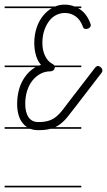

<svg xmlns="http://www.w3.org/2000/svg" viewBox="-20 -570 462 829"><path d="M331 -280H217Q216 -271 211 -267Q205 -262 198 -262Q174 -262 154 -251Q134 -240 119.5 -221.5Q105 -203 97 -177.5Q89 -152 89 -122Q89 -84 103.5 -63.5Q118 -43 145 -43H146Q173 -43 191 -49Q209 -55 223 -66.5Q237 -78 249 -93.5Q261 -109 276 -129L390 -277Q396 -285 403 -285Q409 -285 415.5 -279Q422 -273 422 -266Q422 -259 418 -255L305 -108Q287 -85 272.5 -66.5Q258 -48 241 -35Q231 -27 218 -21H331V-14H199Q177 -8 146 -8H145Q126 -8 110 -14H0V-21H97Q87 -27 79 -37Q54 -67 54 -122Q54 -150 60.5 -177Q67 -204 80 -226Q93 -248 112 -265Q122 -273 133 -280H0V-287H148L157 -290Q142 -307 135 -332Q128 -357 128 -384Q128 -419 138 -449.5Q148 -480 166 -502Q182 -522 204 -535H0V-542H218Q237 -550 259 -550Q282 -550 302 -542H331V-535H317L325 -530Q355 -510 370 -469Q372 -464 372 -461Q372 -455 366 -450Q360 -445 351 -445Q345 -445 342 -447.5Q339 -450 337 -457Q326 -486 305.5 -500Q285 -514 260 -514Q242 -514 224.5 -506Q207 -498 193.5 -481Q180 -464 171.5 -439.5Q163 -415 163 -384Q163 -352 175 -328Q187 -304 205 -295Q213 -291 215 -287H331ZM331 239H0V232H331Z"/></svg>

Font: Gruenewald VA 1. Klasse
Style: Regular
Weight: 400
Designer: Peter Wiegel
Foundry: Peter Wiegel, nach dem Schriftentwurf von Dr. H. Gr¸newald
Version: Version 0.007